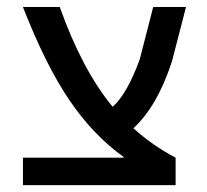

<svg xmlns="http://www.w3.org/2000/svg" viewBox="-20 -540 603 560"><path d="M46.9 0V-80.1H340.8V-82Q252 -145.5 182.6 -247.6Q113.3 -349.6 46.9 -519.5H154.3Q219.7 -335.9 308.6 -228.5Q350.6 -265.6 387.7 -367.2L426.8 -519.5H522.5L481.4 -360.4Q438.5 -229.5 369.1 -166Q423.8 -116.2 492.2 -80.1V0Z"/></svg>

Font: GenEi M Gothic v2 Medium
Style: Regular
Weight: 500
Version: Version 2.0